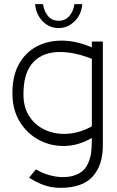

<svg xmlns="http://www.w3.org/2000/svg" viewBox="-20 -700 565 924"><path d="M271 204Q229 204 192 191Q155 178 120 155L153 115Q184 134 221.5 144Q259 154 295.5 152Q332 150 360.5 134.5Q389 119 403 88Q415 61 418.5 34.5Q422 8 422 -36Q358 1 292 2.5Q226 4 169.5 -25.5Q113 -55 78 -109.5Q43 -164 40 -237Q37 -326 68 -385.5Q99 -445 154 -475Q209 -505 278.5 -504.5Q348 -504 422 -472V-500H475V0Q475 95 426 149.5Q377 204 271 204ZM93 -237Q95 -177 124.5 -135Q154 -93 202.5 -72.5Q251 -52 308.5 -56.5Q366 -61 422 -92V-417Q324 -455 248.5 -449Q173 -443 132 -391Q91 -339 93 -237ZM262 -565Q217 -565 185 -598Q153 -631 149 -680H187Q192 -646 211 -623Q230 -600 262 -600Q294 -600 313.5 -622.5Q333 -645 338 -680H376Q372 -630 339 -597.5Q306 -565 262 -565Z"/></svg>

Font: Kulim Park ExtraLight
Style: Regular
Weight: 275
Designer: Noponies / Dale Sattler
Foundry: Noponies
Version: Version 1.000; ttfautohint (v1.8.3)